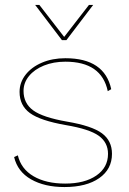

<svg xmlns="http://www.w3.org/2000/svg" viewBox="-20 -745 519 775"><path d="M37 -111 52 -118Q65 -63 115.5 -33.5Q166 -4 243 -4Q322 -4 369 -36.5Q416 -69 416 -124Q416 -170 378.5 -197Q341 -224 246 -240Q143 -258 101 -288.5Q59 -319 59 -374Q59 -412 83 -443Q107 -474 149 -492Q191 -510 244 -510Q402 -510 429 -385L415 -377Q390 -496 244 -496Q196 -496 157.5 -480.5Q119 -465 97 -438Q75 -411 75 -378Q75 -328 114 -299.5Q153 -271 251 -254Q351 -237 391.5 -207Q432 -177 432 -124Q432 -62 380.5 -26Q329 10 240 10Q160 10 105.5 -21Q51 -52 37 -111ZM248 -583H230L122 -725H139L239 -596L339 -725H356Z"/></svg>

Font: Work Sans Hairline
Style: Regular
Weight: 400
Designer: Wei Huang
Foundry: Wei Huang
Version: Version 1.032